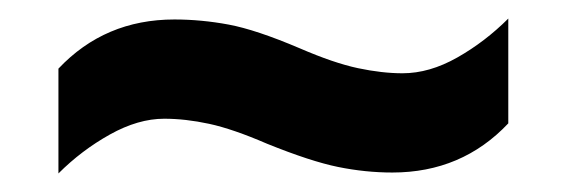

<svg xmlns="http://www.w3.org/2000/svg" viewBox="-20 -456 612 207"><path d="M268 -301Q231 -317 205.5 -322.5Q180 -328 157 -328Q129 -328 98.5 -311Q68 -294 43 -269V-382Q93 -435 168 -435Q197 -435 226.5 -429.5Q256 -424 303 -404Q340 -388 366 -382.5Q392 -377 414 -377Q443 -377 473 -394Q503 -411 528 -436V-323Q478 -270 403 -270Q374 -270 344.5 -276Q315 -282 268 -301Z"/></svg>

Font: Noto Sans Thaana
Style: Bold
Weight: 700
Designer: David Williams
Foundry: Google Inc.
Version: Version 3.001; ttfautohint (v1.8.4.7-5d5b)